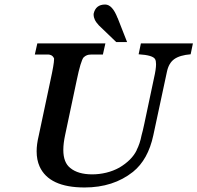

<svg xmlns="http://www.w3.org/2000/svg" viewBox="-20 -819 873 849"><path d="M417 -707Q404 -721 399 -732.5Q394 -744 394 -752Q394 -755 394 -758Q403 -799 445 -799Q477 -799 500 -739V-740L542 -633H494ZM833 -627 823 -579Q775 -575 750.5 -557.5Q726 -540 718 -501L658 -221Q635 -113 568 -59Q481 10 354 10Q197 10 155 -83Q142 -112 142 -150Q142 -181 151 -218L203 -463Q219 -536 219 -556Q219 -559 219 -561Q216 -567 212 -571Q208 -575 200 -577Q197 -578 187 -578H134L145 -627H446L435 -578H409Q375 -578 372 -577Q358 -574 350 -565V-566Q337 -550 319 -463L268 -222Q260 -185 260 -156Q260 -100 291 -76Q325 -48 388 -48Q419 -48 450 -55.5Q481 -63 508 -78Q535 -94 554.5 -113.5Q574 -133 585 -156L584 -155Q599 -184 606 -221Q608 -227 611.5 -242Q615 -257 618 -271L661 -474Q670 -513 670 -535Q670 -550 666 -557Q657 -575 593 -579L603 -627Z"/></svg>

Font: New Athena Unicode
Style: Bold Italic
Weight: 700
Designer: J. Rusten 1997; rev. by R. Hancock 2001, 2002, rev. by D. Mastronarde 2002-2021
Foundry: Society for Classical Studies (formerly American Philological Association)
Version: Version 5.008